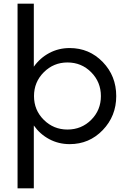

<svg xmlns="http://www.w3.org/2000/svg" viewBox="-20 -770 689 1039"><path d="M357 -510C317 -510 280.2 -501 246.5 -483C212.8 -465 185 -440.3 163 -409V-750H75V249H163V-91C185 -59.7 212.8 -35 246.5 -17C280.2 1 317 10 357 10C427.7 10 487.3 -15.3 536 -66C584.7 -116.7 609 -178 609 -250C609 -322.7 584.7 -384.2 536 -434.5C487.3 -484.8 427.7 -510 357 -510ZM345 -69C295 -69 252.3 -86.5 217 -121.5C181.7 -156.5 164 -199.3 164 -250C164 -300.7 181.7 -343.7 217 -379C252.3 -414.3 295 -432 345 -432C395.7 -432 438.5 -414.3 473.5 -379C508.5 -343.7 526 -300.7 526 -250C526 -199.3 508.5 -156.5 473.5 -121.5C438.5 -86.5 395.7 -69 345 -69Z"/></svg>

Font: Orkney
Style: Regular
Weight: 400
Designer: Samuel Oakes and Alfredo Marco Pradil
Foundry: Alfredo Marco Pradil
Version: 1.0; ttfautohint (v1.5)